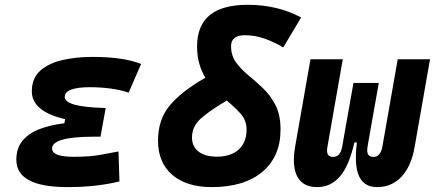

<svg xmlns="http://www.w3.org/2000/svg" viewBox="-20 -762 1798 792"><path d="M258.3 9.8Q47.4 9.8 47.4 -103Q47.4 -151.9 73.7 -182.6Q100.1 -213.4 145 -230.2Q189.9 -247.1 245.6 -253.4L248.5 -270.5Q111.3 -302.2 111.3 -385.3Q111.3 -439.5 146.2 -470.5Q181.2 -501.5 238 -514.4Q294.9 -527.3 360.8 -527.3Q489.7 -527.3 562 -498L510.7 -379.9Q443.4 -402.3 349.6 -402.3Q301.8 -402.3 274.4 -392.6Q247.1 -382.8 247.1 -362.3Q247.1 -341.8 287.4 -330.3Q327.6 -318.8 416 -316.4L394.5 -198.2H369.1Q194.8 -198.2 194.8 -149.4Q194.8 -115.2 284.2 -115.2Q347.7 -115.2 391.1 -122.8Q434.6 -130.4 468.8 -137.2L472.7 -13.7Q430.2 -2.9 376.2 3.4Q322.3 9.8 258.3 9.8Z M853.5 9.8Q749 9.8 690.4 -41Q631.8 -91.8 631.8 -181.6Q631.8 -270 681.4 -328.4Q731 -386.7 827.1 -441.4Q812 -466.3 802.5 -498Q793 -529.8 793 -570.8Q793 -742.2 1001.5 -742.2Q1125 -742.2 1222.2 -689.9L1148.4 -566.4Q1112.8 -587.9 1072.5 -602.3Q1032.2 -616.7 990.2 -616.7Q933.1 -616.7 933.1 -571.3Q933.1 -532.7 953.6 -504.6Q974.1 -476.6 1004.6 -451.4Q1035.2 -426.3 1065.7 -397.2Q1096.2 -368.2 1116.7 -327.9Q1137.2 -287.6 1137.2 -228Q1137.2 -116.2 1062.3 -53.2Q987.3 9.8 853.5 9.8ZM915.5 -347.2Q844.7 -305.7 808.3 -272.9Q772 -240.2 772 -194.8Q772 -157.7 799.1 -136.7Q826.2 -115.7 875 -115.7Q932.6 -115.7 964.8 -145.3Q997.1 -174.8 997.1 -227.1Q997.1 -265.6 972.7 -292.7Q948.2 -319.8 915.5 -347.2Z M1535.6 9.8Q1482.9 9.8 1461.7 -33.9Q1440.4 -77.6 1452.1 -174.3H1441.9Q1419.9 -77.6 1382.1 -33.9Q1344.2 9.8 1288.6 9.8Q1229.5 9.8 1206.5 -33.4Q1183.6 -76.7 1197.3 -156.2L1260.7 -517.6H1394L1330.6 -156.2Q1322.8 -114.7 1353.5 -114.7Q1368.7 -114.7 1378.2 -125Q1387.7 -135.3 1392.1 -159.7L1394.5 -174.3L1438 -419.9H1542.5L1502.4 -193.4L1496.6 -159.7Q1492.2 -135.3 1498.5 -125Q1504.9 -114.7 1520 -114.7Q1549.3 -114.7 1557.1 -156.2L1620.6 -517.6H1753.9L1690.4 -156.2Q1676.8 -76.7 1636.5 -33.4Q1596.2 9.8 1535.6 9.8Z"/></svg>

Font: Cascadia Code PL
Style: Bold Italic
Weight: 700
Italic angle: -10°
Monospace: yes
Designer: Aaron Bell
Foundry: Saja Typeworks
Version: Version 2404.023; ttfautohint (v1.8.4)